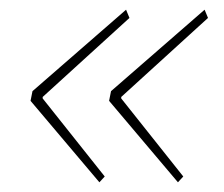

<svg xmlns="http://www.w3.org/2000/svg" viewBox="-20 -492 461 396"><path d="M185 -116 43 -284 47 -304 240 -472 247 -455 68 -292V-289L196 -128ZM347 -116 205 -284 209 -304 402 -472 409 -455 230 -292V-289L358 -128Z"/></svg>

Font: IBM Plex Sans Cond Thin
Style: Italic
Weight: 100
Width: 3
Italic angle: -11°
Designer: Mike Abbink, Paul van der Laan, Pieter van Rosmalen
Foundry: Bold Monday
Version: Version 1.3